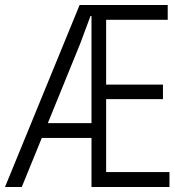

<svg xmlns="http://www.w3.org/2000/svg" viewBox="-80 -747 700 767"><path d="M-60 0 238 -727H590V-668H344V-409H571V-351H344V-59.5H597V0H285.5V-196H87L7 0ZM285.5 -683H281.5L239.5 -570.5L111 -255H285.5Z"/></svg>

Font: Spline Sans Mono Light
Style: Regular
Weight: 300
Monospace: yes
Version: Version 1.004